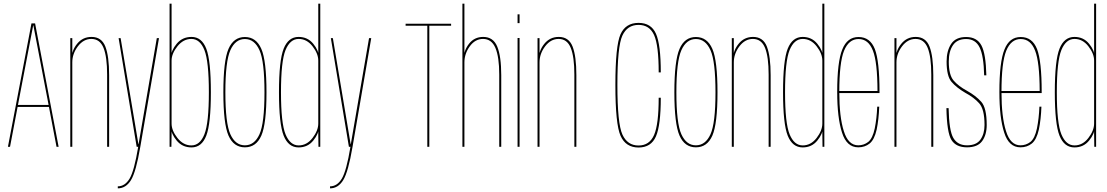

<svg xmlns="http://www.w3.org/2000/svg" viewBox="-20 -805 6073 1053"><path d="M23.5 0H35L76.5 -218.5H248.5L290 0H301.5L172.5 -676.5H152.5ZM78.5 -229.5 162 -666H163L246.5 -229.5Z M365.5 0H376.5V-504V-596H365.5ZM567.5 0H578.5V-392.5Q578.5 -496 558 -549.2Q537.5 -602.5 482 -602.5Q433.5 -602.5 403 -565Q372.5 -527.5 372.5 -482.5L376.5 -463Q376.5 -510.5 407.2 -551Q438 -591.5 481 -591.5Q528 -591.5 547.8 -542.2Q567.5 -493 567.5 -396Z M729.5 0H749.5L852 -596H840L740 -14.5H739L641.5 -596H630.5ZM626 228Q670.5 228 698.2 183Q726 138 749.5 0H738Q716 133 690.5 175Q665 217 626 217Z M910 0H920L921 -66V-785H910ZM1030.5 3.5Q1086.5 3.5 1111.5 -61.5Q1136.5 -126.5 1136.5 -299Q1136.5 -472.5 1111.5 -537.5Q1086.5 -602.5 1030.5 -602.5Q980 -602.5 949 -565Q918 -527.5 918 -493.5L921 -472.5Q921 -511 953.2 -551.2Q985.5 -591.5 1029.5 -591.5Q1077 -591.5 1101.2 -530Q1125.5 -468.5 1125.5 -299Q1125.5 -130.5 1101.2 -69Q1077 -7.5 1029.5 -7.5Q985.5 -7.5 953.2 -48.2Q921 -89 921 -127.5L918 -105.5Q918 -71.5 949 -34Q980 3.5 1030.5 3.5Z M1323 3Q1385 3 1413.2 -61.2Q1441.5 -125.5 1441.5 -298.5Q1441.5 -472 1413.2 -537Q1385 -602 1323 -602Q1261.5 -602 1233.2 -537Q1205 -472 1205 -298.5Q1205 -125.5 1233.2 -61.2Q1261.5 3 1323 3ZM1323 -8Q1271 -8 1243.5 -68.5Q1216 -129 1216 -298.5Q1216 -468.5 1243.5 -529.8Q1271 -591 1323 -591Q1375.5 -591 1403 -529.8Q1430.5 -468.5 1430.5 -298.5Q1430.5 -129 1403 -68.5Q1375.5 -8 1323 -8Z M1726.5 0H1736.5V-785H1725.5V-73ZM1617.5 3.5Q1667.5 3.5 1698 -34Q1728.5 -71.5 1728.5 -105.5L1725.5 -127.5Q1725.5 -89 1694 -48.2Q1662.5 -7.5 1618 -7.5Q1571 -7.5 1546 -68.5Q1521 -129.5 1521 -299Q1521 -469.5 1546 -530.5Q1571 -591.5 1618 -591.5Q1662.5 -591.5 1694 -551.2Q1725.5 -511 1725.5 -472.5L1728.5 -493.5Q1728.5 -527.5 1698 -565Q1667.5 -602.5 1617.5 -602.5Q1561.5 -602.5 1535.8 -538.2Q1510 -474 1510 -299Q1510 -125 1535.8 -60.8Q1561.5 3.5 1617.5 3.5Z M1893.5 0H1913.5L2016 -596H2004L1904 -14.5H1903L1805.5 -596H1794.5ZM1790 228Q1834.5 228 1862.2 183Q1890 138 1913.5 0H1902Q1880 133 1854.5 175Q1829 217 1790 217Z M2323.5 0H2334.5V-664H2454V-675H2204.5V-664H2323.5Z M2516 0H2527V-785H2516ZM2718 0H2729V-392.5Q2729 -496 2707.2 -549.2Q2685.5 -602.5 2630 -602.5Q2581.5 -602.5 2552.2 -565Q2523 -527.5 2523 -482.5L2527 -463Q2527 -510.5 2556.5 -551Q2586 -591.5 2629 -591.5Q2676 -591.5 2697 -542.2Q2718 -493 2718 -396Z M2818.5 0H2829.5V-596.5H2818.5ZM2818.5 -726.5V-678H2829.5V-726.5Z M2928 0H2939V-504V-596H2928ZM3130 0H3141V-392.5Q3141 -496 3120.5 -549.2Q3100 -602.5 3044.5 -602.5Q2996 -602.5 2965.5 -565Q2935 -527.5 2935 -482.5L2939 -463Q2939 -510.5 2969.8 -551Q3000.5 -591.5 3043.5 -591.5Q3090.5 -591.5 3110.2 -542.2Q3130 -493 3130 -396Z M3482 4Q3551 4 3577.5 -57Q3604 -118 3604 -269H3592.5Q3592.5 -122.5 3567.2 -64.8Q3542 -7 3482 -7Q3421 -7 3393.5 -67.2Q3366 -127.5 3366 -339Q3366 -550.5 3393.2 -609.5Q3420.5 -668.5 3482 -668.5Q3542 -668.5 3567.2 -612.8Q3592.5 -557 3592.5 -408H3604Q3604 -561 3577.5 -620.2Q3551 -679.5 3482 -679.5Q3411 -679.5 3383 -616.8Q3355 -554 3355 -339Q3355 -123.5 3383.5 -59.8Q3412 4 3482 4Z M3796.5 3Q3858.5 3 3886.8 -61.2Q3915 -125.5 3915 -298.5Q3915 -472 3886.8 -537Q3858.5 -602 3796.5 -602Q3735 -602 3706.8 -537Q3678.5 -472 3678.5 -298.5Q3678.5 -125.5 3706.8 -61.2Q3735 3 3796.5 3ZM3796.5 -8Q3744.5 -8 3717 -68.5Q3689.5 -129 3689.5 -298.5Q3689.5 -468.5 3717 -529.8Q3744.5 -591 3796.5 -591Q3849 -591 3876.5 -529.8Q3904 -468.5 3904 -298.5Q3904 -129 3876.5 -68.5Q3849 -8 3796.5 -8Z M3993.5 0H4004.5V-504V-596H3993.5ZM4195.5 0H4206.5V-392.5Q4206.5 -496 4186 -549.2Q4165.5 -602.5 4110 -602.5Q4061.5 -602.5 4031 -565Q4000.5 -527.5 4000.5 -482.5L4004.5 -463Q4004.5 -510.5 4035.2 -551Q4066 -591.5 4109 -591.5Q4156 -591.5 4175.8 -542.2Q4195.5 -493 4195.5 -396Z M4491 0H4501V-785H4490V-73ZM4382 3.5Q4432 3.5 4462.5 -34Q4493 -71.5 4493 -105.5L4490 -127.5Q4490 -89 4458.5 -48.2Q4427 -7.5 4382.5 -7.5Q4335.5 -7.5 4310.5 -68.5Q4285.5 -129.5 4285.5 -299Q4285.5 -469.5 4310.5 -530.5Q4335.5 -591.5 4382.5 -591.5Q4427 -591.5 4458.5 -551.2Q4490 -511 4490 -472.5L4493 -493.5Q4493 -527.5 4462.5 -565Q4432 -602.5 4382 -602.5Q4326 -602.5 4300.2 -538.2Q4274.5 -474 4274.5 -299Q4274.5 -125 4300.2 -60.8Q4326 3.5 4382 3.5Z M4687 3V-8Q4632 -8 4608 -85.5Q4583 -162.5 4583 -300.5Q4583 -462 4609 -526.5Q4635.5 -591 4688.5 -591Q4743 -591 4767.5 -527Q4792 -464.5 4792.5 -306H4578.5V-294.5H4803.5Q4803.5 -299 4803.5 -301.5Q4803.5 -469.5 4778 -536Q4752 -602 4688.5 -602Q4626.5 -602 4599.5 -534Q4571.5 -466 4571.5 -300.5Q4571.5 -159 4598 -77.5Q4623.5 3 4687 3ZM4687 -8V3Q4723.5 3 4749.5 -18Q4775.5 -39 4788 -94.5Q4799.5 -150 4802 -220H4791Q4788.5 -156 4777.5 -101Q4766 -46 4741.5 -26.5Q4717.5 -8 4687 -8Z M4885.5 0H4896.5V-504V-596H4885.5ZM5087.5 0H5098.5V-392.5Q5098.5 -496 5078 -549.2Q5057.5 -602.5 5002 -602.5Q4953.5 -602.5 4923 -565Q4892.5 -527.5 4892.5 -482.5L4896.5 -463Q4896.5 -510.5 4927.2 -551Q4958 -591.5 5001 -591.5Q5048 -591.5 5067.8 -542.2Q5087.5 -493 5087.5 -396Z M5283.5 3Q5341.5 3 5366.5 -31.2Q5391.5 -65.5 5391.5 -119.5Q5391.5 -213 5361.8 -246.5Q5332 -280 5283.5 -307Q5236.5 -332.5 5210 -363.2Q5183.5 -394 5183.5 -467.5Q5183.5 -523.5 5206.5 -557.2Q5229.5 -591 5278.5 -591Q5330 -591 5352.5 -545Q5375 -499 5377.5 -392H5389.5Q5387 -509.5 5362.5 -555.8Q5338 -602 5278.5 -602Q5221.5 -602 5196.5 -564.2Q5171.5 -526.5 5171.5 -467.5Q5171.5 -387.5 5198.5 -356Q5225.5 -324.5 5274 -296Q5321 -271 5350.2 -238.5Q5379.5 -206 5379.5 -119.5Q5379.5 -71 5357.2 -39.5Q5335 -8 5283.5 -8Q5232.5 -8 5208.8 -47.8Q5185 -87.5 5182.5 -212H5170.5Q5173 -77.5 5198.2 -37.2Q5223.5 3 5283.5 3Z M5576.5 3V-8Q5521.5 -8 5497.5 -85.5Q5472.5 -162.5 5472.5 -300.5Q5472.5 -462 5498.5 -526.5Q5525 -591 5578 -591Q5632.5 -591 5657 -527Q5681.5 -464.5 5682 -306H5468V-294.5H5693Q5693 -299 5693 -301.5Q5693 -469.5 5667.5 -536Q5641.5 -602 5578 -602Q5516 -602 5489 -534Q5461 -466 5461 -300.5Q5461 -159 5487.5 -77.5Q5513 3 5576.5 3ZM5576.5 -8V3Q5613 3 5639 -18Q5665 -39 5677.5 -94.5Q5689 -150 5691.5 -220H5680.5Q5678 -156 5667 -101Q5655.5 -46 5631 -26.5Q5607 -8 5576.5 -8Z M5981.5 0H5991.5V-785H5980.5V-73ZM5872.5 3.5Q5922.5 3.5 5953 -34Q5983.5 -71.5 5983.5 -105.5L5980.5 -127.5Q5980.5 -89 5949 -48.2Q5917.5 -7.5 5873 -7.5Q5826 -7.5 5801 -68.5Q5776 -129.5 5776 -299Q5776 -469.5 5801 -530.5Q5826 -591.5 5873 -591.5Q5917.5 -591.5 5949 -551.2Q5980.5 -511 5980.5 -472.5L5983.5 -493.5Q5983.5 -527.5 5953 -565Q5922.5 -602.5 5872.5 -602.5Q5816.5 -602.5 5790.8 -538.2Q5765 -474 5765 -299Q5765 -125 5790.8 -60.8Q5816.5 3.5 5872.5 3.5Z"/></svg>

Font: Anybody Thin Condensed
Style: Regular
Weight: 100
Width: 3
Version: Version 1.113;gftools[0.9.25]